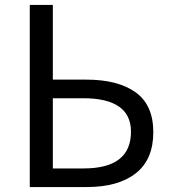

<svg xmlns="http://www.w3.org/2000/svg" viewBox="-20 -754 688 774"><path d="M100 0V-734H193V-433H328Q455 -433 526.5 -382Q598 -331 598 -221Q598 -111 527.5 -55.5Q457 0 330 0ZM193 -75H317Q508 -75 508 -223Q508 -358 315 -358H193Z"/></svg>

Font: Swei Fan Sans CJK TC
Style: Regular
Weight: 400
Version: Version 2.130